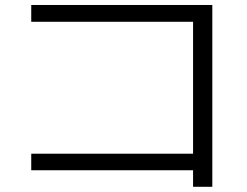

<svg xmlns="http://www.w3.org/2000/svg" viewBox="-20 -715 978 759"><path d="M743.2 -42H103.5V-107.4H743.2V-628.9H103.5V-695.3H819.3V23.4H743.2Z"/></svg>

Font: Pretendard JP
Style: Regular
Weight: 400
Designer: Base glyphs from Inter by Rasmus Andersson; Hangeul glyphs from Noto Sans CJK(Source Han Sans) by Jang Soo-young and Kan
Foundry: Kil Hyung-jin
Version: Version 1.309